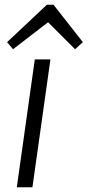

<svg xmlns="http://www.w3.org/2000/svg" viewBox="-20 -791 370 811"><path d="M193 -540 117 0H51L127 -540ZM10 -613 178 -771H206L330 -613L297 -583L183 -697L35 -583Z"/></svg>

Font: Pathway Extreme 8pt Thin 12pt ExtraLight
Style: Italic
Weight: 250
Italic angle: -8°
Version: Version 1.001;gftools[0.9.26]